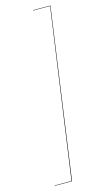

<svg xmlns="http://www.w3.org/2000/svg" viewBox="-135 -832 526 975"><g transform="rotate(-15 127.5 -345.0)"><path d="M240.2 -790 115.2 100.1H23.9V98.1H112.8L237.8 -788.1H148.9V-790Z"/></g></svg>

Font: Fira Sans Compressed Two
Style: Italic
Weight: 100
Width: 3
Italic angle: -8°
Designer: Carrois Corporate & Edenspiekermann AG
Foundry: Carrois Corporate GbR & Edenspiekermann AG
Version: Version 4.203;PS 004.203;hotconv 1.0.88;makeotf.lib2.5.64775